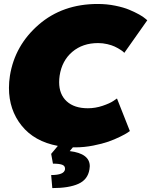

<svg xmlns="http://www.w3.org/2000/svg" viewBox="-20 -737 773 982"><path d="M25.8 -287.5Q25.8 -318.3 30.8 -350Q55.8 -505 177.9 -610.8Q300 -716.7 480 -716.7Q526.7 -716.7 569.6 -707.9Q612.5 -699.2 641.2 -687.1Q670 -675 691.7 -662.9Q713.3 -650.8 723.3 -641.7L733.3 -633.3L615.8 -466.7Q614.2 -468.3 610.4 -472.1Q606.7 -475.8 593.3 -484.2Q580 -492.5 565.8 -499.2Q551.7 -505.8 528.8 -511.3Q505.8 -516.7 481.7 -516.7Q402.5 -516.7 349.6 -471.7Q296.7 -426.7 285 -350Q282.5 -332.5 282.5 -316.7Q282.5 -254.2 321.2 -218.8Q360 -183.3 429.2 -183.3Q467.5 -183.3 504.6 -195.8Q541.7 -208.3 560 -220.8L578.3 -233.3L644.2 -66.7Q639.2 -63.3 630.8 -57.5Q622.5 -51.7 593.8 -37.5Q565 -23.3 534.2 -12.5Q503.3 -1.7 457.1 7.5Q410.8 16.7 364.2 16.7H352.5L336.7 35.8Q439.2 48.3 439.2 113.3Q439.2 117.5 437.5 129.2Q429.2 181.7 380.8 203.3Q332.5 225 247.5 225L241.7 158.3Q308.3 158.3 312.5 129.2V125Q312.5 110.8 297.5 105.4Q282.5 100 250.8 100L241.7 50L275.8 9.2Q155.8 -13.3 90.8 -94.2Q25.8 -175 25.8 -287.5Z"/></svg>

Font: BoonTook
Style: Italic
Weight: 400
Italic angle: -9°
Designer: Sungsit Sawaiwan
Foundry: FontUni
Version: Version 3.0